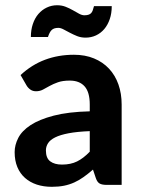

<svg xmlns="http://www.w3.org/2000/svg" viewBox="-20 -702 534 729"><path d="M35.6 0ZM385.3 0Q367.7 0 358.4 -5.1Q349.1 -10.3 343.8 -25.9L333 -58.1Q314.5 -42 297.4 -29.8Q280.3 -17.6 262 -9.3Q243.7 -1 222.9 3.2Q202.1 7.3 176.8 7.3Q145.5 7.3 119.6 -1.2Q93.8 -9.8 75 -26.4Q56.2 -43 45.9 -67.6Q35.6 -92.3 35.6 -124.5Q35.6 -151.4 49.3 -178.2Q63 -205.1 95.9 -226.8Q128.9 -248.5 183.8 -262.9Q238.8 -277.3 320.8 -279.3V-305.2Q320.8 -352.1 301.3 -374Q281.7 -396 245.1 -396Q217.8 -396 200 -389.6Q182.1 -383.3 168.5 -375.7Q154.8 -368.2 143.1 -361.8Q131.3 -355.5 116.7 -355.5Q104 -355.5 95 -362.1Q85.9 -368.7 80.6 -377.9L58.1 -417Q100.1 -456.1 150.9 -475.1Q201.7 -494.1 260.7 -494.1Q303.2 -494.1 336.9 -480.2Q370.6 -466.3 394 -441.2Q417.5 -416 429.7 -381.3Q441.9 -346.7 441.9 -305.2V0ZM215.3 -77.1Q248.5 -77.1 272.7 -89.1Q296.9 -101.1 320.8 -126V-204.1Q272.5 -202.1 240.5 -196Q208.5 -189.9 189.5 -180.4Q170.4 -170.9 162.4 -158.2Q154.3 -145.5 154.3 -130.9Q154.3 -101.6 170.7 -89.4Q187 -77.1 215.3 -77.1ZM300.3 -644Q309.6 -644 315.7 -646Q321.8 -647.9 325.7 -651.9Q329.6 -655.8 332 -662.4Q334.5 -668.9 336.9 -678.7H404.3Q404.3 -651.4 396.7 -629.4Q389.2 -607.4 376 -591.8Q362.8 -576.2 344.5 -567.6Q326.2 -559.1 304.7 -559.1Q287.6 -559.1 272.9 -564.9Q258.3 -570.8 245.4 -577.6Q232.4 -584.5 221.4 -590.3Q210.4 -596.2 201.7 -596.2Q184.6 -596.2 176.3 -588.1Q168 -580.1 162.1 -561.5H97.2Q97.2 -588.4 104.7 -610.8Q112.3 -633.3 125.7 -648.9Q139.2 -664.6 157.5 -673.3Q175.8 -682.1 196.8 -682.1Q214.4 -682.1 229.2 -676.3Q244.1 -670.4 256.8 -663.1Q269.5 -655.8 280.3 -649.9Q291 -644 300.3 -644Z"/></svg>

Font: Carlito
Style: Bold
Weight: 700
Designer: Lukasz Dziedzic
Foundry: tyPoland Lukasz Dziedzic
Version: Version 1.104